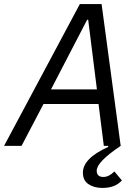

<svg xmlns="http://www.w3.org/2000/svg" viewBox="-47 -718 690 945"><path d="M-27 0 346 -698H453L547 0Q429 79 429 122Q429 153 462 153Q489 153 516 126L553 170Q520 207 457 207Q416 207 388.5 188.5Q361 170 361 132Q361 61 486 5L485 0H464L438 -206H167L59 0ZM430 -278 387 -621H382L204 -278Z"/></svg>

Font: Aneliza
Style: Italic
Weight: 400
Italic angle: -11.31°
Designer: Mike Abbink, Paul van der Laan, Pieter van Rosmalen
Foundry: Bold Monday
Version: Version 3.0